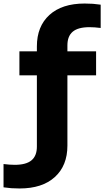

<svg xmlns="http://www.w3.org/2000/svg" viewBox="-89 -838 590 1088"><path d="M22 230Q-4 230 -24.8 228.5Q-45.5 227 -69 223.5V91.5Q-34 96 -5.5 96Q59 96 89.5 70.5Q120 45 120 -7V-411H21V-547H120V-575Q120 -688.5 191 -753.2Q262 -818 390.5 -818Q416.5 -818 437.2 -816.5Q458 -815 481.5 -811.5V-679.5Q446.5 -684 418 -684Q353.5 -684 323.2 -658.5Q293 -633 293 -581V-547H455.5V-411H293V-13Q293 100.5 221.8 165.2Q150.5 230 22 230Z"/></svg>

Font: Encode Sans Expanded Expanded
Style: Bold
Weight: 700
Width: 7
Designer: Multiple Designers
Foundry: Impallari Type
Version: Version 3.000; ttfautohint (v1.8.3) -l 8 -r 50 -G 200 -x 14 